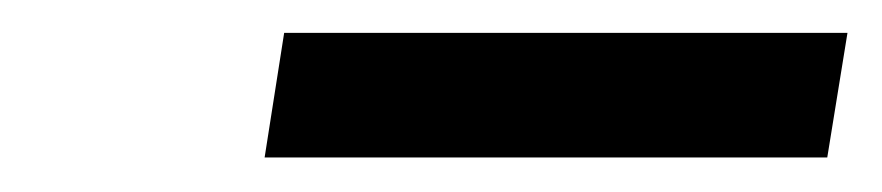

<svg xmlns="http://www.w3.org/2000/svg" viewBox="-20 -747 528 115"><path d="M487.6 -727.3 475.5 -652.7H138.5L150.2 -727.3Z"/></svg>

Font: Inter P Medium
Style: Italic
Weight: 500
Italic angle: 9.39999°
Designer: Rasmus Andersson
Foundry: rsms
Version: Version 3.018;git-588b23468